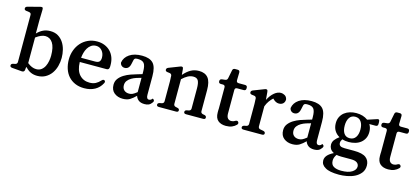

<svg xmlns="http://www.w3.org/2000/svg" viewBox="-67 -1255 4395 2012"><g transform="rotate(15 2130.5 -248.5)"><path d="M201 -552V-410Q232 -442 266 -458Q300 -474 343 -474Q393 -474 428 -452.5Q463 -431 485.5 -396.5Q508 -362 518.5 -319Q529 -276 529 -233Q529 -187 517 -142.5Q505 -98 480 -63Q455 -28 417 -6.5Q379 15 328 15Q290 15 259 1.5Q228 -12 200 -43H194L191 -12Q188 11 163 11L55 2Q31 0 31 -19Q31 -37 54 -42L74 -46Q96 -51 97 -72V-583Q97 -606 74 -609L44 -613Q21 -616 21 -634Q21 -652 42 -658L173 -692Q178 -694 181.5 -694Q185 -694 189 -694Q196 -694 198 -692Q204 -688 204 -668ZM204 -367V-90Q253 -50 300 -50Q334 -50 356.5 -67.5Q379 -85 392 -111.5Q405 -138 410.5 -169Q416 -200 416 -227Q416 -319 386 -364.5Q356 -410 305 -410Q261 -410 204 -367Z M1041 -263Q1037 -241 1013 -241H723Q725 -150 767 -104Q809 -58 876 -58Q915 -58 942.5 -72.5Q970 -87 993 -113Q1004 -125 1014 -125Q1019 -125 1023 -122Q1038 -112 1027 -92Q1001 -41 952 -14Q903 13 837 13Q781 13 737.5 -6Q694 -25 664.5 -58.5Q635 -92 620 -138Q605 -184 605 -238Q605 -290 622 -337Q639 -384 670.5 -419.5Q702 -455 746.5 -475.5Q791 -496 845 -496Q890 -496 926.5 -481Q963 -466 989 -439.5Q1015 -413 1029 -376Q1043 -339 1043 -294Q1043 -286 1043 -278.5Q1043 -271 1041 -263ZM725 -287H875Q911 -287 923.5 -302Q936 -317 936 -344Q936 -389 910.5 -419Q885 -449 847 -449Q816 -449 793.5 -433.5Q771 -418 756.5 -394Q742 -370 734.5 -341.5Q727 -313 725 -287Z M1560 -68Q1562 -70 1573 -60Q1585 -48 1572 -30Q1556 -7 1537 1.5Q1518 10 1492 10Q1451 10 1427.5 -7.5Q1404 -25 1395 -54Q1363 -22 1333 -3.5Q1303 15 1256 15Q1201 15 1163.5 -15Q1126 -45 1126 -103Q1126 -142 1147.5 -170Q1169 -198 1201.5 -218Q1234 -238 1271 -251Q1308 -264 1340 -273L1391 -288V-314Q1391 -380 1371.5 -404.5Q1352 -429 1305 -429Q1300 -429 1295.5 -429Q1291 -429 1286 -428Q1266 -427 1261 -404L1252 -363Q1240 -303 1192 -303Q1172 -303 1158 -315.5Q1144 -328 1142 -348Q1151 -404 1202.5 -439Q1254 -474 1338 -474Q1421 -474 1459 -434Q1497 -394 1497 -293V-92Q1497 -47 1525 -47Q1537 -47 1547 -54Q1554 -59 1556 -62.5Q1558 -66 1560 -68ZM1391 -93V-248Q1367 -242 1339.5 -233Q1312 -224 1288 -210Q1264 -196 1248 -175.5Q1232 -155 1232 -126Q1232 -92 1252.5 -73Q1273 -54 1307 -54Q1327 -54 1344.5 -62Q1362 -70 1391 -93Z M2088 -72Q2089 -51 2111 -46L2128 -43Q2150 -38 2150 -19Q2150 0 2125 0H1941Q1916 0 1916 -19Q1916 -38 1938 -42L1958 -46Q1980 -51 1981 -72V-290Q1981 -350 1966.5 -375.5Q1952 -401 1914 -401Q1883 -401 1854.5 -386Q1826 -371 1794 -341V-72Q1795 -51 1817 -46L1835 -42Q1857 -38 1857 -19Q1857 0 1832 0H1646Q1621 0 1621 -19Q1621 -37 1644 -42L1665 -46Q1687 -51 1688 -72V-253Q1688 -273 1688 -289Q1688 -305 1687 -317Q1686 -325 1686 -332Q1686 -339 1686 -347Q1684 -370 1662 -373L1638 -376Q1615 -379 1615 -397Q1615 -414 1635 -422L1751 -467Q1760 -471 1769 -471Q1775 -471 1777 -469Q1785 -464 1786 -446L1791 -387Q1829 -431 1868 -452.5Q1907 -474 1956 -474Q2022 -474 2055 -433.5Q2088 -393 2088 -301Z M2455 -66Q2466 -72 2474 -72Q2482 -72 2488 -65Q2501 -49 2486 -33Q2467 -13 2439.5 -1.5Q2412 10 2374 10Q2319 10 2287.5 -17.5Q2256 -45 2256 -104Q2256 -117 2256 -127.5Q2256 -138 2257 -148V-376Q2257 -401 2232 -401H2211Q2186 -401 2186 -425Q2186 -448 2209 -451L2244 -455Q2265 -458 2269 -479L2287 -569Q2291 -591 2314 -591H2342Q2366 -591 2366 -566L2364 -482Q2364 -457 2389 -457H2458Q2483 -457 2483 -432V-426Q2483 -401 2458 -401H2388Q2363 -401 2363 -376V-123Q2363 -86 2377.5 -70Q2392 -54 2415 -54Q2423 -54 2433.5 -56.5Q2444 -59 2455 -66Z M2694 -469Q2698 -466 2700 -461Q2702 -456 2703 -445L2710 -362Q2737 -415 2772.5 -444.5Q2808 -474 2845 -474Q2865 -474 2886 -462Q2907 -450 2913 -421Q2913 -393 2896 -376.5Q2879 -360 2850 -360Q2816 -360 2786 -391L2781 -396Q2759 -376 2741.5 -351.5Q2724 -327 2711 -293V-75Q2712 -52 2734 -48L2766 -42Q2789 -37 2789 -19Q2789 0 2764 0H2564Q2539 0 2539 -19Q2539 -37 2562 -42L2582 -46Q2604 -51 2605 -72V-253Q2605 -273 2605 -289Q2605 -305 2604 -317Q2603 -325 2603 -332Q2603 -339 2603 -347Q2601 -370 2579 -373L2555 -376Q2532 -379 2532 -397Q2532 -414 2552 -422L2668 -467Q2677 -471 2685 -471Q2691 -471 2694 -469Z M3400 -68Q3402 -70 3413 -60Q3425 -48 3412 -30Q3396 -7 3377 1.5Q3358 10 3332 10Q3291 10 3267.5 -7.5Q3244 -25 3235 -54Q3203 -22 3173 -3.5Q3143 15 3096 15Q3041 15 3003.5 -15Q2966 -45 2966 -103Q2966 -142 2987.5 -170Q3009 -198 3041.5 -218Q3074 -238 3111 -251Q3148 -264 3180 -273L3231 -288V-314Q3231 -380 3211.5 -404.5Q3192 -429 3145 -429Q3140 -429 3135.5 -429Q3131 -429 3126 -428Q3106 -427 3101 -404L3092 -363Q3080 -303 3032 -303Q3012 -303 2998 -315.5Q2984 -328 2982 -348Q2991 -404 3042.5 -439Q3094 -474 3178 -474Q3261 -474 3299 -434Q3337 -394 3337 -293V-92Q3337 -47 3365 -47Q3377 -47 3387 -54Q3394 -59 3396 -62.5Q3398 -66 3400 -68ZM3231 -93V-248Q3207 -242 3179.5 -233Q3152 -224 3128 -210Q3104 -196 3088 -175.5Q3072 -155 3072 -126Q3072 -92 3092.5 -73Q3113 -54 3147 -54Q3167 -54 3184.5 -62Q3202 -70 3231 -93Z M3915 -444V-423Q3915 -398 3890 -398H3822Q3844 -364 3844 -317Q3844 -277 3829 -247.5Q3814 -218 3789 -198.5Q3764 -179 3730.5 -169.5Q3697 -160 3661 -160Q3621 -160 3590 -170Q3583 -159 3579 -149.5Q3575 -140 3575 -128Q3575 -107 3589.5 -96.5Q3604 -86 3638 -86H3740Q3831 -86 3870.5 -55.5Q3910 -25 3910 30Q3910 78 3884 110.5Q3858 143 3819.5 162Q3781 181 3735.5 189Q3690 197 3652 197Q3546 197 3501 168Q3454 142 3454 94Q3454 65 3475 40Q3496 15 3542 -8Q3514 -22 3502 -42.5Q3490 -63 3490 -86Q3490 -115 3507 -138Q3524 -161 3556 -184Q3520 -204 3500 -237.5Q3480 -271 3480 -317Q3480 -356 3495 -385.5Q3510 -415 3535 -434.5Q3560 -454 3593 -464Q3626 -474 3662 -474Q3738 -474 3788 -436L3882 -467Q3887 -469 3891 -470Q3895 -471 3899 -471Q3910 -471 3912.5 -462Q3915 -453 3915 -444ZM3660 -201Q3702 -201 3724.5 -232.5Q3747 -264 3747 -318Q3747 -371 3725 -402.5Q3703 -434 3662 -434Q3620 -434 3598.5 -402Q3577 -370 3577 -317Q3577 -263 3598 -232Q3619 -201 3660 -201ZM3732 8H3627Q3611 8 3598 6.5Q3585 5 3574 3Q3550 36 3550 70Q3550 115 3581 133Q3612 151 3663 151Q3739 151 3779 125.5Q3819 100 3819 65Q3819 41 3800 25Q3790 17 3774 12.5Q3758 8 3732 8Z M4215 -66Q4226 -72 4234 -72Q4242 -72 4248 -65Q4261 -49 4246 -33Q4227 -13 4199.5 -1.5Q4172 10 4134 10Q4079 10 4047.5 -17.5Q4016 -45 4016 -104Q4016 -117 4016 -127.5Q4016 -138 4017 -148V-376Q4017 -401 3992 -401H3971Q3946 -401 3946 -425Q3946 -448 3969 -451L4004 -455Q4025 -458 4029 -479L4047 -569Q4051 -591 4074 -591H4102Q4126 -591 4126 -566L4124 -482Q4124 -457 4149 -457H4218Q4243 -457 4243 -432V-426Q4243 -401 4218 -401H4148Q4123 -401 4123 -376V-123Q4123 -86 4137.5 -70Q4152 -54 4175 -54Q4183 -54 4193.5 -56.5Q4204 -59 4215 -66Z"/></g></svg>

Font: Song Myung
Style: Regular
Weight: 400
Designer: JIKJI
Foundry: JIKJI
Version: Version 1.00